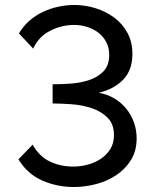

<svg xmlns="http://www.w3.org/2000/svg" viewBox="-20 -739 626 770"><path d="M276 11Q209 11 149.5 -15Q90 -41 54 -100L111 -159Q137 -112 179.5 -91.5Q222 -71 274 -71Q302 -71 331 -78.5Q360 -86 383.5 -101.5Q407 -117 422 -140.5Q437 -164 437 -197Q437 -242 411 -267.5Q385 -293 347 -305.5Q309 -318 266.5 -321Q224 -324 191 -324V-401Q222 -401 261 -403.5Q300 -406 335 -417Q370 -428 394 -452Q418 -476 418 -519Q418 -548 406 -570.5Q394 -593 374.5 -608Q355 -623 329.5 -631Q304 -639 278 -639Q227 -639 181 -615.5Q135 -592 113 -544L56 -605Q73 -634 97.5 -655.5Q122 -677 151.5 -691Q181 -705 213.5 -712Q246 -719 278 -719Q322 -719 363.5 -706Q405 -693 438 -668.5Q471 -644 491 -607.5Q511 -571 511 -523Q511 -457 473.5 -419Q436 -381 376 -367Q410 -361 438 -344.5Q466 -328 486 -303.5Q506 -279 517 -248.5Q528 -218 528 -184Q528 -134 505 -97Q482 -60 445.5 -36Q409 -12 364.5 -0.5Q320 11 276 11Z"/></svg>

Font: Rising Sun
Style: Regular
Weight: 400
Designer: Matt McInerney, Pablo Impallari, Rodrigo Fuenzalida (Raleway font), Stephen Hutchings (Greek), Cristiano Sobral (main ch
Foundry: The Rising Sun Project Authors
Version: Version 4.327; ttfautohint (v1.8.4.7-5d5b-dirty)